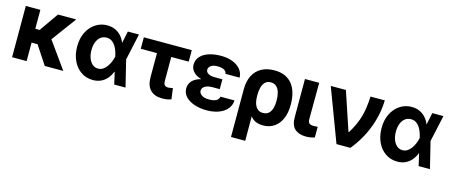

<svg xmlns="http://www.w3.org/2000/svg" viewBox="-47 -1118 4425 1891"><g transform="rotate(15 2165.0 -172.5)"><path d="M192.8 -522.5V0H44.5V-522.5ZM558.4 -522.5 312.1 -188.5H167.6L149.4 -329.5H236.9L371.9 -522.5ZM377.5 0 235 -216.8 362.5 -285 566.4 0Z M868.1 11.7Q800.4 11 747.9 -25Q695.4 -60.9 665.7 -124.2Q636 -187.4 636 -269.5Q636 -351.8 667.1 -413.9Q698.2 -476 751.5 -510.9Q804.7 -545.9 870.4 -545.9Q914.3 -545.9 949.8 -530.3Q985.3 -514.7 1011.5 -486.5Q1037.8 -458.3 1053 -419.5H1098.1L1134.9 -270.5L1201.1 0H1085.8L1024.1 -270.5Q1018.6 -297.3 1009 -324.8Q999.4 -352.2 984.1 -375.5Q968.8 -398.7 946.9 -412.9Q925.1 -427.1 895 -427.1Q859.4 -427.1 833.9 -407.1Q808.4 -387.1 794.8 -351.9Q781.2 -316.7 781.2 -270.9Q781.2 -224.3 794.9 -188Q808.6 -151.8 833.3 -131.1Q858 -110.4 890.3 -110.4Q918.6 -110.4 940.8 -125.2Q963.1 -140.1 979.8 -164Q996.5 -187.9 1007.7 -215.5Q1018.8 -243.1 1024.1 -268.6L1080.4 -539.1H1193.8L1134.9 -268.6L1098.1 -122.3H1054.6Q1040.1 -84.6 1015 -54.1Q989.8 -23.5 953.4 -5.9Q917 11.7 868.1 11.7Z M1736 -525V-408H1247.2V-525ZM1412.4 -525H1558.1V-163.7Q1557.8 -142.6 1563.4 -130.7Q1569 -118.8 1579.7 -114Q1590.3 -109.3 1604.8 -108.8Q1621 -109.3 1631 -111.5Q1641 -113.7 1653 -116.2L1667.9 -5.7Q1645.4 3.3 1624.2 6.5Q1602.9 9.8 1575.3 9.8Q1498 9.8 1455.2 -33.3Q1412.4 -76.3 1412.4 -164.1Z M1992.5 -282.4H2101.5V-225.4H2024.3Q1998.1 -225.6 1975 -218.7Q1951.9 -211.7 1937.5 -197.6Q1923.2 -183.4 1922.9 -161.5Q1923.3 -136.6 1949.4 -118.1Q1975.4 -99.6 2024.3 -99.8Q2073.8 -99.6 2098.4 -114Q2122.9 -128.3 2127.2 -155.5H2270.2Q2268.3 -114.7 2248.5 -83.8Q2228.7 -52.9 2195.6 -32.1Q2162.5 -11.3 2120.5 -0.8Q2078.5 9.8 2032.1 9.8Q1961.2 9.8 1904.2 -9.3Q1847.1 -28.4 1813.9 -63.7Q1780.7 -99 1780.4 -147.1Q1780.7 -175.6 1793 -200.1Q1805.3 -224.6 1831 -243.2Q1856.6 -261.8 1896.7 -272.1Q1936.8 -282.4 1992.5 -282.4ZM2101.5 -261.7H1992.5Q1940.4 -261.7 1902.2 -272.6Q1864 -283.4 1839.1 -301.7Q1814.3 -319.9 1801.9 -343.2Q1789.6 -366.5 1789.6 -391.2Q1789.8 -441 1820.8 -475.5Q1851.9 -510.1 1906.4 -528Q1961 -545.9 2031.3 -545.9Q2094.9 -545.9 2145.9 -526.9Q2197 -507.9 2228 -472.1Q2259 -436.2 2261.6 -385.4H2116.9Q2114 -411.8 2088.5 -424.5Q2063.1 -437.1 2023.7 -437.1Q1978.9 -437.1 1955.9 -419.8Q1932.8 -402.4 1932.7 -378.9Q1932.8 -354.9 1956.9 -340.2Q1981.1 -325.6 2024.3 -325.8H2101.5Z M2330.4 201.2V-285.2Q2330.4 -368.8 2360.3 -426.5Q2390.1 -484.1 2445.2 -514Q2500.2 -543.9 2575.1 -543.9Q2641.2 -543.9 2687.2 -521.8Q2733.2 -499.7 2761.7 -460.8Q2790.1 -422 2803.3 -371.3Q2816.5 -320.7 2816.5 -263.9V-254.1Q2816.5 -174.9 2791.1 -115.6Q2765.6 -56.3 2717.9 -23.3Q2670.1 9.8 2603.6 9.8Q2540.4 9.8 2501.8 -20.5Q2463.1 -50.7 2441.7 -104.9Q2420.2 -159.1 2407.9 -229.9L2474.3 -254.9Q2474.3 -230.4 2478.5 -204.7Q2482.6 -179 2493.3 -157.4Q2504 -135.8 2523.2 -122.4Q2542.4 -109 2572.8 -109Q2611.1 -109.3 2632.5 -130.8Q2653.8 -152.2 2662.7 -185.5Q2671.6 -218.8 2671.4 -254.1V-263.9Q2671.6 -305.9 2661.8 -341.4Q2652.1 -377 2630 -398.7Q2607.9 -420.5 2570.4 -420.5Q2535.2 -420.5 2514.1 -399.8Q2493.1 -379.1 2483.7 -345.2Q2474.3 -311.3 2474.3 -271.3L2475.5 201.2Z M2886.3 -539.1H3031.4L3029.7 -168.9Q3029.6 -136.7 3044.1 -125.7Q3058.6 -114.6 3086.5 -114.6Q3099.8 -114.6 3110.1 -115.6Q3120.3 -116.6 3129.3 -117.4V-8.2Q3110 -1.6 3087.3 2.3Q3064.6 6.2 3040.2 6.2Q2969.1 6.2 2927.6 -30.4Q2886.1 -67.1 2886.3 -151.4Z M3352.1 0 3149.4 -539.1H3303.7L3435 -146.9H3440.8Q3472.6 -199.1 3493.3 -245.2Q3514 -291.2 3526.3 -336.4Q3538.7 -381.6 3545.2 -431Q3551.8 -480.3 3554.7 -539.1H3700.4Q3696.7 -396.4 3644 -257.7Q3591.3 -119 3494.1 0Z M3972.1 11.7Q3904.4 11 3851.9 -25Q3799.4 -60.9 3769.7 -124.2Q3740 -187.4 3740 -269.5Q3740 -351.8 3771.1 -413.9Q3802.2 -476 3855.5 -510.9Q3908.7 -545.9 3974.4 -545.9Q4018.3 -545.9 4053.8 -530.3Q4089.3 -514.7 4115.5 -486.5Q4141.8 -458.3 4157 -419.5H4202.1L4238.9 -270.5L4305.1 0H4189.8L4128.1 -270.5Q4122.6 -297.3 4113 -324.8Q4103.4 -352.2 4088.1 -375.5Q4072.8 -398.7 4050.9 -412.9Q4029.1 -427.1 3999 -427.1Q3963.4 -427.1 3937.9 -407.1Q3912.4 -387.1 3898.8 -351.9Q3885.3 -316.7 3885.2 -270.9Q3885.3 -224.3 3898.9 -188Q3912.6 -151.8 3937.3 -131.1Q3962 -110.4 3994.3 -110.4Q4022.6 -110.4 4044.8 -125.2Q4067.1 -140.1 4083.8 -164Q4100.5 -187.9 4111.7 -215.5Q4122.9 -243.1 4128.1 -268.6L4184.4 -539.1H4297.9L4238.9 -268.6L4202.1 -122.3H4158.6Q4144.1 -84.6 4119 -54.1Q4093.8 -23.5 4057.4 -5.9Q4021 11.7 3972.1 11.7Z"/></g></svg>

Font: Inter Display V
Style: Regular
Weight: 400
Designer: Rasmus Andersson
Foundry: rsms
Version: Version 3.015;git-src